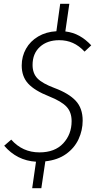

<svg xmlns="http://www.w3.org/2000/svg" viewBox="-20 -838 513 1008"><path d="M459 -600 424 -567Q395 -598 362.5 -612.5Q330 -627 291 -627Q228 -627 189.5 -592Q151 -557 151 -497Q151 -453 176.5 -426.5Q202 -400 266 -376Q341 -348 377.5 -309Q414 -270 414 -205Q414 -154 392.5 -107.5Q371 -61 327 -29.5Q283 2 218 9L197 150H149L169 11Q69 5 2 -73L39 -105Q98 -38 187 -38Q268 -38 312 -85.5Q356 -133 356 -202Q356 -249 329.5 -277.5Q303 -306 238 -332Q162 -362 128 -399Q94 -436 94 -494Q94 -542 116.5 -582Q139 -622 180.5 -646.5Q222 -671 276 -674L296 -818H344L323 -673Q364 -668 397 -649.5Q430 -631 459 -600Z"/></svg>

Font: Fira Sans Condensed Light
Style: Italic
Weight: 300
Width: 3
Italic angle: -8°
Designer: Carrois Corporate & Edenspiekermann AG
Foundry: Carrois Corporate GbR & Edenspiekermann AG
Version: Version 4.203